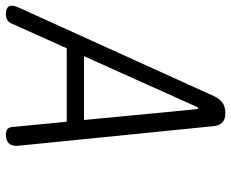

<svg xmlns="http://www.w3.org/2000/svg" viewBox="-103 -693 790 656"><g transform="rotate(90 292.0 -365.0)"><path d="M398 -11 380 -198H129L45 -11Q41 -1 33 4.5Q25 10 11 10Q-8 10 -14 -0.5Q-20 -11 -11 -32L292 -700Q301 -720 315 -730Q329 -740 350 -740Q371 -740 382 -730Q393 -720 395 -700L462 -32Q464 -11 454 -0.5Q444 10 425 10Q411 10 405 4.5Q399 -1 398 -11ZM374 -257 337 -642Q336 -647 333.5 -647Q331 -647 329 -642L156 -257Z"/></g></svg>

Font: Maple Mono ExtraLight
Style: Italic
Weight: 275
Italic angle: -10°
Monospace: yes
Designer: subframe7536
Version: Version 7.000